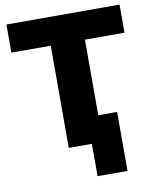

<svg xmlns="http://www.w3.org/2000/svg" viewBox="-95 -776 823 1023"><g transform="rotate(-10 316.5 -265.0)"><path d="M349 175V0H224V-553H11V-705H623V-553H409V-144H511V175Z"/></g></svg>

Font: Nunito Sans 11pt Black
Style: Regular
Weight: 900
Version: Version 3.101;gftools[0.9.27]